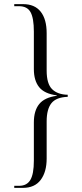

<svg xmlns="http://www.w3.org/2000/svg" viewBox="-20 -780 396 930"><path d="M49 130V120H73Q110 120 127 91.5Q144 63 144 -2V-187Q144 -244 170 -276Q196 -308 255 -316V-318Q195 -326 169.5 -358Q144 -390 144 -445V-627Q144 -692 128 -721Q112 -750 72 -750H49V-760H92Q148 -760 177 -723.5Q206 -687 206 -619V-438Q206 -374 232.5 -348Q259 -322 308 -321V-311Q252 -309 229 -280Q206 -251 206 -192V-12Q206 53 177 91.5Q148 130 91 130Z"/></svg>

Font: Noto Serif Display Condensed Light
Style: Regular
Weight: 300
Width: 3
Designer: Monotype Design Team
Foundry: Monotype Imaging Inc.
Version: Version 2.009